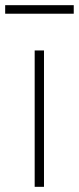

<svg xmlns="http://www.w3.org/2000/svg" viewBox="-29 -722 305 742"><path d="M105 0V-527H141V0ZM-9 -669V-702H256V-669Z"/></svg>

Font: Noto Sans TC Thin
Style: Regular
Weight: 100
Designer: Ryoko NISHIZUKA 西塚涼子 (kana, bopomofo & ideographs); Paul D. Hunt (Latin, Greek & Cyrillic); Sandoll Communications 산돌커뮤니
Foundry: Adobe
Version: Version 2.004-H2;hotconv 1.0.118;makeotfexe 2.5.65603